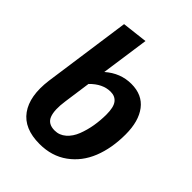

<svg xmlns="http://www.w3.org/2000/svg" viewBox="-219 -874 1007 1007"><g transform="rotate(45 284.5 -370.5)"><path d="M371.1 -546.9Q452.1 -546.9 494.6 -491.2Q537.1 -435.5 537.1 -337.9Q537.1 -235.8 505.4 -156.5Q473.6 -77.1 408.4 -30Q343.3 17.1 252.9 17.1Q138.2 17.1 87.4 -53.5Q36.6 -124 53.2 -252L122.1 -741.2L264.2 -757.8L226.1 -490.2Q290.5 -546.9 371.1 -546.9ZM258.8 -88.9Q293.9 -88.9 321 -112.5Q348.1 -136.2 363 -174.6Q377.9 -212.9 385 -255.1Q392.1 -297.4 392.1 -340.8Q392.1 -394.5 374.3 -417.7Q356.4 -440.9 323.2 -440.9Q264.2 -440.9 211.9 -387.2L190.9 -237.8Q180.2 -165 194.8 -127Q209.5 -88.9 258.8 -88.9Z"/></g></svg>

Font: FiraGO SemiBold
Style: Italic
Weight: 600
Italic angle: -8°
Designer: bBox Type GmbH
Foundry: bBox Type GmbH
Version: Version 1.001;PS 001.001;hotconv 1.0.88;makeotf.lib2.5.64775